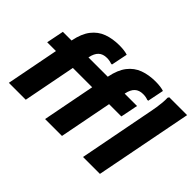

<svg xmlns="http://www.w3.org/2000/svg" viewBox="-133 -1092 1414 1414"><g transform="rotate(45 574.0 -385.5)"><path d="M52 0 158.6 -549.2Q175.3 -632.8 213.2 -681.5Q251.1 -730.1 306.9 -750.7Q362.6 -771.2 433.2 -771.2Q458.7 -771.2 481.9 -768.2Q505 -765.1 519.4 -759.8L493.6 -632.2H482.8Q473.4 -636.1 461.1 -638.4Q448.7 -640.8 432.6 -640.8Q392.3 -640.8 368.2 -618.4Q344.1 -596 334.6 -549.2L228 0ZM40.4 -410.8 67.6 -546.8H627.4L600.2 -410.8ZM417.6 -410.8 444.8 -546.8H840L812.8 -410.8ZM429.2 0 535.8 -549.2Q552.5 -632.8 590.4 -681.5Q628.3 -730.1 684.1 -750.7Q739.8 -771.2 810.4 -771.2Q835.9 -771.2 859.1 -768.2Q882.2 -765.1 896.6 -759.8L870.8 -632.2H860Q850.6 -636.1 838.3 -638.4Q825.9 -640.8 809.8 -640.8Q769.5 -640.8 745.4 -618.4Q721.3 -596 711.8 -549.2L605.2 0ZM824.4 0 939.1 -593.6Q943.8 -616.4 948.1 -643.5Q952.3 -670.6 954.7 -698.1Q957.1 -725.6 956.1 -749.2L962.9 -760H1148.4L1000.4 0Z"/></g></svg>

Font: Kufam
Style: Italic
Weight: 400
Italic angle: -11°
Designer: Artur Schmal
Foundry: Original Type
Version: Version 1.301; ttfautohint (v1.8.3)